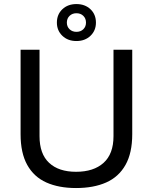

<svg xmlns="http://www.w3.org/2000/svg" viewBox="-20 -937 771 969"><path d="M363.8 12Q276.5 12 213.8 -16.1Q151.1 -44.2 117.5 -104.6Q83.9 -165 83.9 -259.5V-686H179.5V-249.7Q179.5 -160.2 227.9 -115.1Q276.3 -70 363.8 -70Q452.6 -70 502.7 -115.1Q552.8 -160.2 552.8 -249.7V-686H647.4V-259.5Q647.4 -165 613.3 -104.6Q579.2 -44.2 515.9 -16.1Q452.5 12 363.8 12ZM365.7 -729.9Q322.4 -729.9 294.8 -756.3Q267.1 -782.7 267.1 -822.9Q267.1 -864.2 294.8 -890.4Q322.4 -916.5 365.7 -916.5Q408.9 -916.5 436.6 -890.4Q464.2 -864.2 464.2 -822.9Q464.2 -782.7 436.6 -756.3Q408.9 -729.9 365.7 -729.9ZM365.7 -776.3Q387.1 -776.3 400.5 -789.4Q414 -802.6 414 -822.9Q414 -843.8 400.5 -857Q387.1 -870.2 365.7 -870.2Q344.8 -870.2 331.1 -857Q317.4 -843.8 317.4 -822.9Q317.4 -802.6 331.1 -789.4Q344.8 -776.3 365.7 -776.3Z"/></svg>

Font: Archivo Variable SemiBold
Style: Regular
Weight: 600
Designer: Hector Gatti
Foundry: Omnibus-Type
Version: Version 2.001